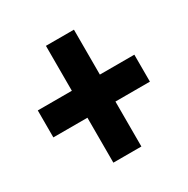

<svg xmlns="http://www.w3.org/2000/svg" viewBox="-130 -768 761 777"><g transform="rotate(-30 250.0 -379.0)"><path d="M183.6 -106.4V-316.4H24.4V-442.4H183.6V-652.3H314.5V-442.4H475.6V-316.4H314.5V-106.4Z"/></g></svg>

Font: GenEi Gothic M Heavy
Style: Regular
Weight: 800
Designer: o_tamon (Modified); [Source Han Sans]
Ryoko NISHIZUKA  (kana & ideographs); Paul D. Hunt (Latin, Greek & Cyrillic); Wenl
Version: Version 1.1a;Original Version 1.004